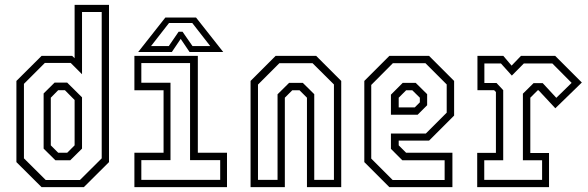

<svg xmlns="http://www.w3.org/2000/svg" viewBox="-20 -770 2419 790"><path d="M325 0H151L47.5 -103V-437L151 -540H277L287 -530.5V-750H428.5V-103ZM309 -29.5 398.5 -118.5V-720.5H317.5V-464.5L271 -511H164.5L78.5 -425V-118.5L168 -29.5ZM269 -110.5H208L159.5 -158.5V-385.5L204.5 -430H256.5L317.5 -369.5V-158.5ZM256.5 -141.5 287 -172V-358.5L247 -399H219.5L189 -368V-172L219.5 -141.5Z M533 0V-141.5H653V-398.5H533V-540H794V-141.5H914V0ZM561.5 -30H886V-111H762V-510.5H561.5V-429.5H681.5V-111H561.5ZM660.5 -698H786.5L898.5 -556H760L723.5 -610L687 -556H548.5ZM675.5 -675.5 601.5 -580.5H674.5L715 -639.5H731L772 -580.5H845L771 -675.5Z M1011 0V-437L1114 -540H1281L1384 -437V0H1243V-368L1212.5 -398.5H1182.5L1152 -368V0ZM1041.5 -30H1122V-382L1169.5 -429H1226L1273 -382.5V-30H1354V-422.5L1266 -510H1129.5L1041.5 -422Z M1745.5 -540 1848.5 -437V-294.5L1745.5 -191.5H1620.5V-172L1651 -141.5H1841.5V0H1582L1479 -103V-437L1582 -540ZM1730.5 -510H1596.5L1507.5 -420.5V-117.5L1595.5 -29.5H1809.5V-110.5H1635.5L1588.5 -157.5V-220.5H1732L1818 -306.5V-422.5ZM1690.5 -429 1737.5 -382.5V-337L1698.5 -298H1588.5V-380.5L1637 -429ZM1676.5 -398.5H1651L1620.5 -368V-328H1686.5L1707.5 -349V-368Z M1943.5 0V-141H2020.5V-391.5L2013 -399H1944.5V-540H2051L2085 -500L2123.5 -540H2264.5L2374 -430.5L2265 -324.5L2196 -398.5H2192.5L2162 -368V-140.5H2239V0ZM1972.5 -30H2210.5V-110.5H2131.5V-384.5L2175.5 -428H2213L2269 -367.5L2332 -429L2252.5 -509H2135.5L2086 -459L2041 -509H1973V-428.5H2023L2050.5 -399V-110.5H1972.5Z"/></svg>

Font: Tourney Condensed Light
Style: Regular
Weight: 300
Width: 3
Designer: Tyler Finck
Foundry: Etcetera Type Co
Version: Version 1.010; ttfautohint (v1.8.3)